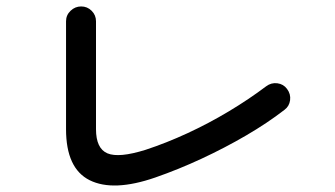

<svg xmlns="http://www.w3.org/2000/svg" viewBox="-20 -668 1040 596"><path d="M462 -117Q332 -72 258.5 -108.5Q185 -145 185 -267V-602Q185 -621 199 -634.5Q213 -648 232 -648Q251 -648 264.5 -634.5Q278 -621 278 -602V-267Q278 -207 313.5 -192Q349 -177 432 -203Q496 -224 562 -254.5Q628 -285 690.5 -322.5Q753 -360 806 -400Q822 -412 841 -409.5Q860 -407 871 -392Q883 -376 880.5 -357Q878 -338 863 -327Q810 -286 744 -247.5Q678 -209 606 -175.5Q534 -142 462 -117Z"/></svg>

Font: Zen Maru Gothic Medium
Style: Regular
Weight: 500
Designer: Yoshimichi Ohira
Foundry: Positype
Version: Version 1.001